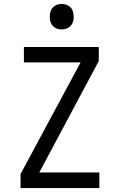

<svg xmlns="http://www.w3.org/2000/svg" viewBox="-20 -952 603 972"><path d="M84 0V-71L388 -636H101V-714H480V-643L179 -79H483V0ZM292 -803Q266 -803 249 -819Q232 -835 232 -867Q232 -900 249.5 -916Q267 -932 292 -932Q318 -932 335.5 -916Q353 -900 353 -867Q353 -835 335.5 -819Q318 -803 292 -803Z"/></svg>

Font: Noto Sans Mono SemiCondensed
Style: Regular
Weight: 400
Width: 4
Designer: Monotype Design Team
Foundry: Monotype Imaging Inc.
Version: Version 2.010